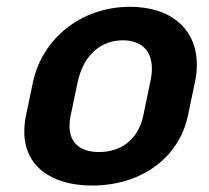

<svg xmlns="http://www.w3.org/2000/svg" viewBox="-20 -537 623 573"><path d="M346.7 -416.7C395.8 -416.7 433.3 -391.7 433.3 -331.7C433.3 -320 431.7 -306.7 428.3 -291.7L407.5 -191.7C392.5 -120 340.8 -83.3 275.8 -83.3C220.8 -83.3 187.5 -109.2 187.5 -160.8C187.5 -170 188.3 -180.8 190.8 -191.7L211.7 -291.7C230.8 -380 287.5 -416.7 346.7 -416.7ZM368.3 -516.7C223.3 -516.7 106.7 -423.3 78.3 -291.7L57.5 -191.7C54.2 -175 52.5 -159.2 52.5 -144.2C52.5 -44.2 129.2 16.7 255 16.7C400 16.7 513.3 -64.2 540.8 -191.7L561.7 -291.7C565.8 -310 567.5 -327.5 567.5 -344.2C567.5 -447.5 493.3 -516.7 368.3 -516.7Z"/></svg>

Font: BoonHome
Style: Bold Oblique
Weight: 700
Italic angle: -12°
Designer: Sungsit Sawaiwan
Foundry: Sungsit Sawaiwan
Version: Version 0.2